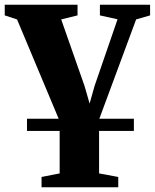

<svg xmlns="http://www.w3.org/2000/svg" viewBox="-34 -553 654 811"><path d="M80 0V-51.5H531.5V0ZM141.5 238V194.5L218 179.5V-41.5L38 -471L-14 -488V-533H293.5V-488L224.5 -471L323 -190L344.5 -115.5L365.5 -190L462.5 -471.5L388 -488V-533H600V-488L541 -471L384.5 -48.5V179.5L465.5 194.5V238Z"/></svg>

Font: Merriweather 72pt Black
Style: Regular
Weight: 900
Version: Version 2.100